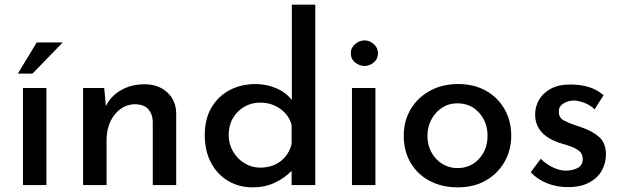

<svg xmlns="http://www.w3.org/2000/svg" viewBox="-20 -797 2679 827"><path d="M79 -418H180V0H79ZM250 -614 120 -480H57L138 -614Z M429 -418 436 -340Q457 -383 501 -408.5Q545 -434 603 -434Q662 -434 700 -399.5Q738 -365 739 -309V0H638V-274Q637 -306 619 -326.5Q601 -347 563 -348Q510 -348 474.5 -304Q439 -260 439 -191V0H338V-418Z M1069 10Q1010 10 963 -17.5Q916 -45 889 -96Q862 -147 862 -215Q862 -285 891 -334Q920 -383 969.5 -409Q1019 -435 1081 -435Q1127 -435 1169.5 -417Q1212 -399 1237 -366V-777H1338V0H1236V-61Q1206 -30 1163.5 -10Q1121 10 1069 10ZM1100 -75Q1153 -75 1188.5 -102.5Q1224 -130 1236 -176V-259Q1225 -301 1187.5 -328Q1150 -355 1100 -355Q1064 -355 1033 -337.5Q1002 -320 983.5 -288.5Q965 -257 965 -216Q965 -177 983.5 -145Q1002 -113 1033 -94Q1064 -75 1100 -75Z M1496 -418H1597V0H1496ZM1491 -568Q1491 -591 1509.5 -607Q1528 -623 1550 -623Q1572 -623 1590 -607Q1608 -591 1608 -568Q1608 -543 1590 -528Q1572 -513 1550 -513Q1528 -513 1509.5 -528Q1491 -543 1491 -568Z M1719 -213Q1719 -276 1749 -326.5Q1779 -377 1832 -406Q1885 -435 1953 -435Q2022 -435 2073.5 -406Q2125 -377 2153.5 -326.5Q2182 -276 2182 -213Q2182 -150 2153 -99.5Q2124 -49 2072.5 -19.5Q2021 10 1951 10Q1885 10 1832.5 -17Q1780 -44 1749.5 -94.5Q1719 -145 1719 -213ZM1821 -212Q1821 -173 1838 -141.5Q1855 -110 1884.5 -91.5Q1914 -73 1950 -73Q2007 -73 2043.5 -113Q2080 -153 2080 -212Q2080 -271 2043.5 -311.5Q2007 -352 1950 -352Q1913 -352 1884 -333Q1855 -314 1838 -282Q1821 -250 1821 -212Z M2425 9Q2379 9 2337 -7.5Q2295 -24 2266 -55L2309 -113Q2335 -88 2363.5 -75Q2392 -62 2417 -62Q2446 -62 2468 -73.5Q2490 -85 2490 -112Q2490 -134 2475.5 -146Q2461 -158 2439 -166Q2417 -174 2392 -181Q2285 -216 2285 -304Q2285 -337 2301.5 -366.5Q2318 -396 2352 -414.5Q2386 -433 2436 -433Q2480 -433 2515 -422.5Q2550 -412 2580 -387L2541 -326Q2523 -344 2498.5 -353.5Q2474 -363 2454 -364Q2427 -364 2407 -351.5Q2387 -339 2387 -318Q2386 -290 2410 -277.5Q2434 -265 2465 -255Q2469 -254 2473.5 -252.5Q2478 -251 2483 -249Q2529 -234 2559.5 -208Q2590 -182 2590 -132Q2590 -94 2572 -62Q2554 -30 2517.5 -10.5Q2481 9 2425 9Z"/></svg>

Font: Reem Kufi Ink
Style: Regular
Weight: 400
Designer: Khaled Hosny
Version: Version 1.7